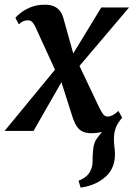

<svg xmlns="http://www.w3.org/2000/svg" viewBox="-46 -570 582 836"><path d="M305 247 296 217Q318 208 330.5 196.8Q343 185.5 350 169Q357.5 152 357.2 129.2Q357 106.5 359.5 83Q361.5 50 378.5 29.2Q395.5 8.5 408 -8.5L478.5 -48Q462.5 -28.5 456 -7.2Q449.5 14 450 37.5Q450 51.5 452.2 69.5Q454.5 87.5 454.5 104Q454.5 135.5 442.2 161.8Q430 188 403.5 208Q384 223 359.8 232.8Q335.5 242.5 305 247ZM351.5 10Q330.5 10 315.5 3.5Q300.5 -3 290.2 -17.2Q280 -31.5 272 -53.5L207 -257.5L243.5 -250.5L100 0H-26L221.5 -300.5L210.5 -229L111 -446.5Q104.5 -462 96.5 -471.8Q88.5 -481.5 76 -481.5Q63 -481.5 53.2 -476.5Q43.5 -471.5 36 -464L21 -492.5Q27.5 -501 44.8 -514.5Q62 -528 88.5 -538.8Q115 -549.5 150 -549.5Q172 -549.5 187.8 -543Q203.5 -536.5 214 -523.5Q224.5 -510.5 230 -491L284.5 -296L250 -299.5L395 -537.5H516L270.5 -248L282.5 -320L385 -104Q394 -86 402 -74.2Q410 -62.5 423 -62.5Q433 -62.5 443.8 -68Q454.5 -73.5 469.5 -87L486 -57.5Q478.5 -47 461.5 -31Q444.5 -15 417.2 -2.5Q390 10 351.5 10Z"/></svg>

Font: Merriweather 60pt SemiBold
Style: Italic
Weight: 600
Italic angle: -7.8°
Version: Version 2.101